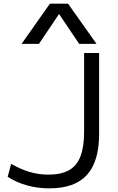

<svg xmlns="http://www.w3.org/2000/svg" viewBox="-20 -1020 647 1050"><path d="M250 10Q121 10 22 -53L41 -124Q93 -94 142.5 -79.5Q192 -65 245 -65Q314 -65 357 -89Q400 -113 420 -165Q440 -217 440 -300V-730H522V-287Q522 -137 455.5 -63.5Q389 10 250 10ZM98 -780 253 -1000H352L508 -780H413L304 -942H302L193 -780Z"/></svg>

Font: M PLUS 2
Style: Regular
Weight: 400
Designer: Coji Morishita
Foundry: UNDERFOREST DESIGN
Version: Version 1.001